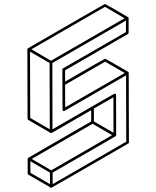

<svg xmlns="http://www.w3.org/2000/svg" viewBox="-20 -853 772 949"><path d="M233.4 75.2H231.9V74.7Q231 74.7 230.5 74.2L120.1 10.3Q117.2 8.3 116.7 4.4V-68.4Q117.2 -71.8 120.1 -73.2L430.7 -252.9V-308.6L236.3 -196.3L234.4 -195.8Q231.4 -195.8 230 -196.3H229.5L119.6 -260.3Q116.2 -262.7 116.2 -266.1L115.2 -609.9Q115.7 -613.3 118.7 -614.7Q497.1 -833.5 499 -833.5Q500.5 -833.5 556.6 -801Q612.8 -768.6 612.8 -768.1L613.8 -767.6V-767.1L614.7 -766.1L615.2 -763.7H615.7V-690.9Q615.7 -687 612.3 -685.1L301.8 -505.4V-449.7Q497.6 -563 499.5 -563Q501.5 -563 613.3 -498L613.8 -497.1L614.7 -496.6V-496.1H615.2L615.7 -494.6L616.2 -492.7L617.2 -148.9Q617.2 -145.5 613.8 -143.6Q235.4 75.2 233.4 75.2ZM302.2 -322.3 596.7 -492.2 499.5 -548.3 301.8 -434.1ZM226.1 -213.9 225.1 -541.5 128.4 -597.7 129.4 -270ZM231.9 -552.7 595.7 -762.7 499 -819.3 135.3 -609.4ZM227.1 57.1 226.6 0 129.9 -56.2 130.4 1ZM233.4 -11.2 534.2 -185.1 437.5 -241.2 136.7 -67.4ZM541 -196.8 540.5 -372.1 443.8 -316.4 444.3 -252.9ZM240.2 57.1 604 -152.8 603 -480.5 297.4 -304.2Q293.9 -304.2 292 -304.7Q289.1 -307.1 289.1 -310.5L288.1 -509.3Q288.6 -513.2 291.5 -515.1L602.5 -694.3V-751.5L238.8 -541.5L239.3 -213.9L434.1 -326.2L489.7 -358.4Q545.4 -390.1 546.9 -390.1Q548.8 -390.1 550.3 -389.2Q553.7 -387.2 553.7 -383.8L554.2 -184.6Q553.7 -181.2 550.8 -179.2L240.2 0Z"/></svg>

Font: 3D Isometric
Style: Regular
Weight: 400
Designer: GGBotNet
Version: 1.10